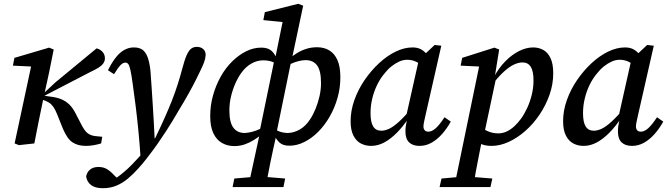

<svg xmlns="http://www.w3.org/2000/svg" viewBox="-20 -756 3520 1012"><path d="M80 9 57 0 150 -434 173 -404 48 -410 56 -451 239 -505 263 -495 239 -375 206 -224Q194 -168 183 -112Q172 -56 161 0ZM513 0Q497 5 475.5 9Q454 13 433 13Q391 13 362.5 -5.5Q334 -24 311 -79L281 -154Q271 -179 260.5 -193.5Q250 -208 237 -216Q224 -224 205 -230L187 -235V-264H210L271 -321L489 -501Q507 -497 520 -483Q533 -469 533 -449Q533 -434 524.5 -422Q516 -410 499.5 -399.5Q483 -389 457 -377L214 -251H216L244 -247Q279 -243 303 -233Q327 -223 345 -205.5Q363 -188 377 -161L406 -105Q425 -67 441 -54.5Q457 -42 480 -39L519 -35Z M523 236Q481 236 459.5 219Q438 202 434 174Q438 152 454.5 138Q471 124 499 124Q525 124 544 135.5Q563 147 581 167L604 189H575H592H582Q598 179 616.5 164.5Q635 150 654.5 132Q674 114 692 94Q721 64 748 32Q775 0 798 -28Q825 -84 846.5 -132Q868 -180 885 -223Q902 -266 915.5 -308Q929 -350 941 -395Q953 -441 964 -465.5Q975 -490 987.5 -499.5Q1000 -509 1018 -509Q1038 -509 1051 -497.5Q1064 -486 1064 -466Q1063 -448 1056 -428.5Q1049 -409 1034 -379Q1016 -341 996 -303Q976 -265 949 -219Q935 -196 920 -170.5Q905 -145 889.5 -119Q874 -93 856.5 -66.5Q839 -40 820 -12Q804 12 786 36Q768 60 749 84.5Q730 109 708 133Q682 162 654 185.5Q626 209 593.5 222.5Q561 236 523 236ZM721 76Q716 0 709.5 -66.5Q703 -133 695.5 -193.5Q688 -254 680 -310Q673 -362 667.5 -386.5Q662 -411 656 -418.5Q650 -426 641 -426Q628 -426 615 -412.5Q602 -399 581 -365L549 -386Q581 -450 614 -478Q647 -506 686 -506Q713 -506 730 -494.5Q747 -483 757.5 -456Q768 -429 773 -383Q776 -343 779 -298Q782 -253 785 -206Q788 -159 790.5 -114Q793 -69 795 -27H821Z M1206 230 1215 185 1332 175H1362L1483 185L1474 230ZM1215 14Q1179 14 1150 -2.5Q1121 -19 1104.5 -54Q1088 -89 1088 -144Q1088 -201 1103 -254Q1118 -307 1143.5 -352.5Q1169 -398 1203.5 -432Q1238 -466 1277 -485.5Q1316 -505 1357 -505Q1391 -505 1409.5 -489.5Q1428 -474 1439 -445H1462L1458 -402Q1441 -420 1418.5 -429Q1396 -438 1367 -438Q1335 -438 1305 -421Q1275 -404 1252 -372Q1234 -347 1220 -315Q1206 -283 1197.5 -247Q1189 -211 1189 -174Q1189 -111 1210 -83Q1231 -55 1270 -55Q1288 -56 1308 -61Q1328 -66 1348.5 -75.5Q1369 -85 1390 -99L1392 -46L1359 -47Q1340 -32 1318 -18Q1296 -4 1270 5Q1244 14 1215 14ZM1288 230 1351 -60 1349 -66 1427 -444 1431 -451 1475 -667 1499 -637 1368 -650 1376 -692 1552 -736 1578 -726 1517 -438 1514 -430 1435 -44V-37Q1427 -3 1420 30Q1413 63 1406 96Q1399 129 1393 162.5Q1387 196 1380 230ZM1505 12Q1472 12 1454 -4Q1436 -20 1425 -46L1404 -48L1409 -91Q1427 -74 1447.5 -65Q1468 -56 1497 -55Q1530 -56 1561 -74Q1592 -92 1615 -128Q1631 -152 1643.5 -183Q1656 -214 1664 -248.5Q1672 -283 1672 -318Q1672 -383 1651.5 -411Q1631 -439 1591 -439Q1574 -439 1554 -434Q1534 -429 1513 -419.5Q1492 -410 1473 -394L1471 -447H1507Q1525 -464 1547.5 -477.5Q1570 -491 1596 -499Q1622 -507 1651 -507Q1688 -507 1715.5 -490.5Q1743 -474 1758.5 -439.5Q1774 -405 1774 -349Q1774 -293 1759 -240Q1744 -187 1717.5 -141Q1691 -95 1657 -61Q1623 -27 1584 -7.5Q1545 12 1505 12Z M1936 13Q1907 13 1882.5 0.5Q1858 -12 1843 -41Q1828 -70 1828 -117Q1828 -173 1848 -229Q1868 -285 1902 -334.5Q1936 -384 1978 -423Q2020 -462 2065.5 -484Q2111 -506 2154 -506Q2179 -506 2196 -497.5Q2213 -489 2227.5 -473Q2242 -457 2257 -434L2218 -397Q2198 -418 2175.5 -429.5Q2153 -441 2126 -441Q2105 -441 2084 -431.5Q2063 -422 2043 -406Q2023 -390 2006 -368Q1984 -342 1967.5 -308Q1951 -274 1942 -236Q1933 -198 1933 -160Q1933 -112 1947 -89.5Q1961 -67 1990 -67Q2009 -67 2031.5 -77.5Q2054 -88 2083.5 -115Q2113 -142 2154 -190L2156 -134H2134Q2105 -90 2072.5 -57Q2040 -24 2006 -5.5Q1972 13 1936 13ZM2191 13Q2156 13 2136.5 -5.5Q2117 -24 2117 -63Q2117 -77 2118.5 -88.5Q2120 -100 2122.5 -111.5Q2125 -123 2127 -133L2119 -135L2191 -456L2206 -458L2271 -519L2306 -515L2224 -154Q2219 -131 2215.5 -115.5Q2212 -100 2212 -89Q2212 -77 2218.5 -69.5Q2225 -62 2238 -62Q2256 -62 2276 -79.5Q2296 -97 2323 -138L2356 -115Q2336 -79 2310.5 -50Q2285 -21 2255 -4Q2225 13 2191 13Z M2297 230 2307 185 2419 175H2451L2575 185L2565 230ZM2374 230 2510 -428 2533 -404 2408 -410 2416 -451 2586 -505 2611 -495 2589 -358 2597 -355 2530 -40 2523 -31Q2513 20 2504 65Q2495 110 2487.5 151Q2480 192 2474 230ZM2571 13Q2539 13 2517 3.5Q2495 -6 2475 -24L2502 -99Q2524 -76 2550.5 -64.5Q2577 -53 2606 -53Q2630 -53 2651 -63Q2672 -73 2691 -90.5Q2710 -108 2726 -130Q2744 -155 2759 -187.5Q2774 -220 2783 -257Q2792 -294 2792 -332Q2792 -381 2777.5 -404Q2763 -427 2734 -427Q2713 -427 2688.5 -415.5Q2664 -404 2634.5 -377Q2605 -350 2570 -304L2564 -349H2583Q2609 -398 2643.5 -433Q2678 -468 2716 -487Q2754 -506 2790 -506Q2820 -506 2844 -492.5Q2868 -479 2882 -449Q2896 -419 2896 -370Q2896 -312 2876.5 -256.5Q2857 -201 2824 -152Q2791 -103 2749 -66Q2707 -29 2661 -8Q2615 13 2571 13Z M3056 13Q3027 13 3002.5 0.5Q2978 -12 2963 -41Q2948 -70 2948 -117Q2948 -173 2968 -229Q2988 -285 3022 -334.5Q3056 -384 3098 -423Q3140 -462 3185.5 -484Q3231 -506 3274 -506Q3299 -506 3316 -497.5Q3333 -489 3347.5 -473Q3362 -457 3377 -434L3338 -397Q3318 -418 3295.5 -429.5Q3273 -441 3246 -441Q3225 -441 3204 -431.5Q3183 -422 3163 -406Q3143 -390 3126 -368Q3104 -342 3087.5 -308Q3071 -274 3062 -236Q3053 -198 3053 -160Q3053 -112 3067 -89.5Q3081 -67 3110 -67Q3129 -67 3151.5 -77.5Q3174 -88 3203.5 -115Q3233 -142 3274 -190L3276 -134H3254Q3225 -90 3192.5 -57Q3160 -24 3126 -5.5Q3092 13 3056 13ZM3311 13Q3276 13 3256.5 -5.5Q3237 -24 3237 -63Q3237 -77 3238.5 -88.5Q3240 -100 3242.5 -111.5Q3245 -123 3247 -133L3239 -135L3311 -456L3326 -458L3391 -519L3426 -515L3344 -154Q3339 -131 3335.5 -115.5Q3332 -100 3332 -89Q3332 -77 3338.5 -69.5Q3345 -62 3358 -62Q3376 -62 3396 -79.5Q3416 -97 3443 -138L3476 -115Q3456 -79 3430.5 -50Q3405 -21 3375 -4Q3345 13 3311 13Z"/></svg>

Font: Source Serif 4 Medium
Style: Italic
Weight: 500
Italic angle: -12°
Designer: Frank Grießhammer
Foundry: Adobe Systems Incorporated
Version: Version 4.004;hotconv 1.0.116;makeotfexe 2.5.65601